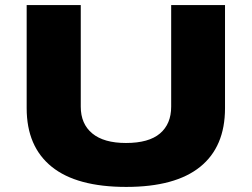

<svg xmlns="http://www.w3.org/2000/svg" viewBox="-20 -725 991 756"><path d="M477 11Q282 11 183.5 -68.5Q85 -148 85 -299V-705H298V-305Q298 -237 343.5 -199.5Q389 -162 476 -162Q566 -162 610 -199.5Q654 -237 654 -305V-705H866V-299Q866 -147 768 -68Q670 11 477 11Z"/></svg>

Font: Nunito Sans 10pt Expanded Black
Style: Regular
Weight: 900
Width: 7
Designer: Vernon Adams
Foundry: Vernon Adams
Version: Version 3.101;gftools[0.9.27]